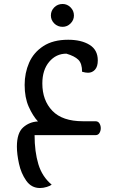

<svg xmlns="http://www.w3.org/2000/svg" viewBox="-20 -680 592 966"><path d="M487 -35Q487 -22 480.5 -11Q474 0 460 0H154Q154 83 173 146Q192 209 240 249Q233 255 215.5 260.5Q198 266 181 266Q138 266 112 229Q86 192 75.5 143.5Q65 95 65 58Q65 -11 96.5 -39Q128 -67 171 -69Q145 -97 124.5 -143Q104 -189 104 -253Q104 -313 126.5 -364.5Q149 -416 198 -448Q247 -480 323 -480Q389 -480 430.5 -454.5Q472 -429 472 -376Q472 -345 458 -329.5Q444 -314 423 -314Q410 -314 393 -319Q393 -361 374 -379.5Q355 -398 314 -410Q262 -410 227.5 -369Q193 -328 193 -260Q193 -175 243.5 -122.5Q294 -70 397 -70H460Q474 -70 480.5 -59Q487 -48 487 -35ZM342 -407 336 -408ZM236 -602Q236 -626 253 -643Q270 -660 295 -660Q318 -660 335 -643Q352 -626 352 -602Q352 -579 335 -562Q318 -545 295 -545Q270 -545 253 -562Q236 -579 236 -602Z"/></svg>

Font: El Messiri
Style: Regular
Weight: 400
Designer: Mohamed Gaber
Foundry: Kief Type Foundry
Version: Version 2.006